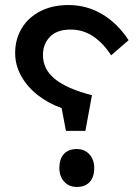

<svg xmlns="http://www.w3.org/2000/svg" viewBox="-20 -729 549 760"><path d="M318 -211H241L224 -301Q171 -320 129.5 -352.5Q88 -385 64 -428Q40 -471 40 -519Q40 -574 66 -617Q92 -660 139.5 -684.5Q187 -709 251 -709Q324 -709 385 -672.5Q446 -636 489 -570L420 -510Q389 -558 349 -585Q309 -612 259 -612Q206 -612 178 -583.5Q150 -555 150 -511Q150 -455 197 -416.5Q244 -378 344 -352ZM353 -64Q353 -28 335 -8.5Q317 11 284 11Q253 11 234 -10Q215 -31 215 -64Q215 -100 233 -119.5Q251 -139 284 -139Q315 -139 334 -118Q353 -97 353 -64Z"/></svg>

Font: Readex Pro
Style: Regular
Weight: 400
Designer: Bonnie Shaver-Troup, Thomas Jockin
Foundry: Lexend
Version: Version 1.204; ttfautohint (v1.8.4.7-5d5b)